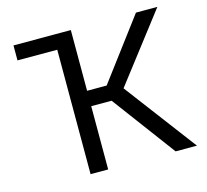

<svg xmlns="http://www.w3.org/2000/svg" viewBox="-104 -848 1043 968"><g transform="rotate(-15 417.0 -364.0)"><path d="M296.9 -727.5V-649.4H45.4V-727.5ZM252.9 0V-727.5H344.7V-410.6H446.8L684.6 -727.5H796.4L525.4 -375L808.1 0H696.8L451.2 -330.1H344.7V0Z"/></g></svg>

Font: Inter 16pt
Style: Regular
Weight: 400
Version: Version 4.001;git-66647c0bb